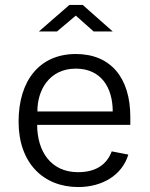

<svg xmlns="http://www.w3.org/2000/svg" viewBox="-20 -745 607 775"><path d="M358 -618H435L314 -725H260L137 -618H210L286 -682ZM130 -241H506V-273C506 -431 427 -527 286 -527C140 -527 55 -420 55 -254C55 -87 155 10 296 10C393 10 473 -38 498 -121L431 -134C411 -80 366 -50 295 -50C184 -50 130 -136 130 -241ZM131 -295C130 -379 178 -468 286 -468C387 -468 435 -393 435 -295Z"/></svg>

Font: United Sans Light
Style: Regular
Weight: 300
Designer: Pablo Impallari, Rodrigo Fuenzalida (Modified by Dan O. Williams)
Version: Version 1.000;PS 001.000;hotconv 1.0.88;makeotf.lib2.5.64775